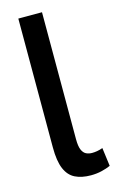

<svg xmlns="http://www.w3.org/2000/svg" viewBox="-117 -788 513 846"><g transform="rotate(-15 139.5 -365.0)"><path d="M166 -740V-161Q166 -129 173 -112.5Q180 -96 192 -90Q204 -84 219 -84Q230 -84 242 -86Q254 -88 268 -93L279 -9Q261 -1 238 4.5Q215 10 189 10Q147 10 117.5 -4.5Q88 -19 73 -54.5Q58 -90 58 -152V-740Z"/></g></svg>

Font: Georama ExtraCondensed Thin Medium
Style: Regular
Weight: 500
Version: Version 1.001